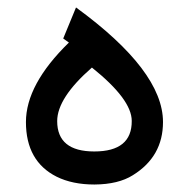

<svg xmlns="http://www.w3.org/2000/svg" viewBox="-20 -495 500 513"><path d="M225.6 -314.5C296.5 -257.8 332 -210.3 332 -171.9C332.4 -117.5 299 -90.3 231.9 -90.3C165.9 -90.3 132.8 -117.4 132.8 -171.4C132.8 -212.7 163.7 -260.4 225.6 -314.5ZM183.1 -475.1 148.9 -392.1 164.1 -381.3C87.6 -306.8 49.3 -236 49.3 -168.9C49.3 -99 76.7 -50.3 131.3 -22.9C159.3 -9 193 -2 232.4 -2C275.1 -2.3 309.2 -10.6 335 -26.9C388.7 -60.1 415.5 -107.4 415.5 -168.9C415.5 -260.1 338.1 -362.1 183.1 -475.1Z"/></svg>

Font: Dirooz FD
Style: FD
Weight: 400
Foundry: DejaVu fonts team - Redesigned by Saber Rastikerdar
Version: Version 0.2.1